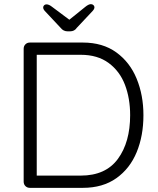

<svg xmlns="http://www.w3.org/2000/svg" viewBox="-20 -905 759 925"><path d="M671 -350Q671 -251 638.5 -172Q606 -93 540.5 -46.5Q475 0 379 0H124Q111 0 102.5 -8.5Q94 -17 94 -30V-670Q94 -683 102.5 -691.5Q111 -700 124 -700H379Q475 -700 540.5 -652.5Q606 -605 638.5 -525.5Q671 -446 671 -350ZM607 -350Q607 -431 582 -496.5Q557 -562 503.5 -601.5Q450 -641 369 -641H157V-59H369Q489 -59 548 -139.5Q607 -220 607 -350ZM435 -870Q435 -862 427 -853L350 -771Q339 -754 317 -754H306Q285 -754 272 -771L196 -852Q188 -861 188 -869Q188 -875 192.5 -879.5Q197 -884 204 -884Q216 -884 231 -872L314 -810L391 -872Q407 -885 418 -885Q425 -885 430 -880.5Q435 -876 435 -870Z"/></svg>

Font: Quicksand
Style: Regular
Weight: 400
Designer: Andrew Paglinawan
Foundry: Andrew Paglinawan
Version: Version 3.000